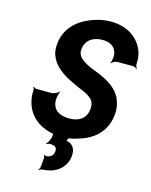

<svg xmlns="http://www.w3.org/2000/svg" viewBox="-138 -809 889 1131"><g transform="rotate(15 307.0 -243.0)"><path d="M306 -106C246 -106 206 -128 201 -184C200 -199 206 -233 213 -243L210 -245C204 -235 180 -224 165 -224H74C68 -224 59 -229 56 -232L52 -229C56 -226 60 -218 59 -212C57 -190 59 -170 63 -151C84 -49 174 10 290 10C323 10 355 6 383 -4C469 -27 544 -83 558 -188C562 -217 560 -243 553 -266C532 -350 452 -389 375 -418C338 -432 310 -447 292 -463C274 -478 266 -498 269 -521C277 -581 324 -604 377 -604C426 -604 459 -581 464 -534C465 -522 460 -494 455 -485L457 -483C463 -492 482 -501 493 -501H588C596 -501 607 -495 610 -491L614 -494C610 -498 605 -509 605 -518C607 -543 605 -567 598 -589C571 -670 497 -721 396 -721C363 -721 332 -716 304 -707C221 -682 138 -626 124 -522C120 -491 121 -464 131 -441C160 -364 244 -327 308 -298C332 -289 349 -281 364 -273C394 -255 418 -238 411 -187C403 -128 358 -106 306 -106ZM276 104C273 129 257 140 237 143C231 144 221 141 218 138L217 141C220 144 222 152 222 159L217 212C217 218 211 229 208 232L210 235C214 231 222 226 227 226C247 225 264 222 280 218C325 204 368 172 377 109C383 64 365 37 335 27C331 26 321 25 318 28L320 31C323 28 327 17 330 11C332 4 339 -5 343 -8L341 -12C337 -8 327 -3 321 -3H274C262 -3 242 -13 237 -22L234 -19C238 -10 239 17 234 32L228 48C225 57 216 68 211 72L213 75C219 71 231 67 239 68C263 71 280 76 276 104Z"/></g></svg>

Font: Asimov
Style: EdgeNarIt
Weight: 500
Designer: Google
Version: Version 2.000980: 2014